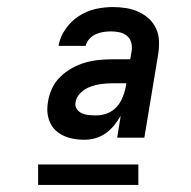

<svg xmlns="http://www.w3.org/2000/svg" viewBox="-20 -713 540 544"><path d="M219 -317Q199 -317 180 -321.5Q161 -326 145.5 -337Q130 -348 122 -365.5Q114 -383 114 -403Q114 -408 114.5 -414Q115 -420 116 -425Q119 -444 127.5 -462.5Q136 -481 151 -495.5Q166 -510 184 -520Q202 -530 221 -535.5Q240 -541 259.5 -543Q279 -545 298 -545H349L353 -569Q355 -582 351.5 -593.5Q348 -605 339 -612Q330 -619 318.5 -621.5Q307 -624 294 -624Q284 -624 273.5 -622.5Q263 -621 252.5 -616.5Q242 -612 233.5 -603Q225 -594 223 -583H146V-584Q150 -608 165.5 -630.5Q181 -653 203.5 -667.5Q226 -682 250.5 -687.5Q275 -693 300 -693Q319 -693 337.5 -690Q356 -687 372.5 -679.5Q389 -672 402 -660Q415 -648 422.5 -631.5Q430 -615 430.5 -596Q431 -577 428 -558L389 -323H312L322 -385Q314 -371 303.5 -358Q293 -345 279.5 -335.5Q266 -326 250.5 -321.5Q235 -317 219 -317ZM253 -386Q268 -386 283 -391.5Q298 -397 309 -408.5Q320 -420 326.5 -435Q333 -450 336 -465L338 -477H299Q283 -477 267.5 -475Q252 -473 236.5 -467.5Q221 -462 208.5 -450Q196 -438 194 -423Q192 -413 197.5 -404.5Q203 -396 212 -392Q221 -388 231.5 -387Q242 -386 253 -386ZM88 -189V-247H372V-189Z"/></svg>

Font: Iosevka Term Curly Md Obl
Style: Regular
Weight: 500
Italic angle: -9°
Designer: Belleve Invis
Foundry: Belleve Invis
Version: Version 32.3.0